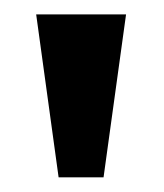

<svg xmlns="http://www.w3.org/2000/svg" viewBox="-20 -895 228 267"><path d="M30.3 -875H155.3L124 -648.4H61.5Z"/></svg>

Font: Oswald
Style: Book
Weight: 400
Designer: vernon adams
Foundry: vernon adams
Version: Version 1.000